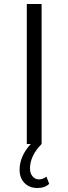

<svg xmlns="http://www.w3.org/2000/svg" viewBox="-20 -720 342 960"><path d="M114 0V-700H188V0Q130 59 130 122Q130 147 143 162Q156 177 175 177Q195 177 212 163L226 199Q205 220 167 220Q127 220 102.5 195Q78 170 78 129Q78 61 134 0Z"/></svg>

Font: Belfius21
Style: Regular
Weight: 400
Designer: Montserrat's base design by Julieta Ulanovsky, modified by Coast SPRL for Belfius Bank NV.
Foundry: Montserrat's base design by Julieta Ulanovsky, modified by Coast SPRL for Belfius Bank NV.
Version: Version 2.000;FEAKit 1.0